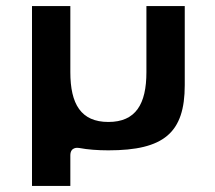

<svg xmlns="http://www.w3.org/2000/svg" viewBox="-20 -508 713 636"><path d="M213 -269V-488H86V108H213V6.8C213 -20.8 235.7 -19.1 242.6 -17.8C270.3 -12.6 302.5 -10 339 -10C522.9 -10 592 -68.1 592 -226V-488H465V-269C465 -163.4 429.8 -104 339 -104C248.2 -104 213 -163.4 213 -269Z"/></svg>

Font: Hussar Ekologiczny
Style: Regular
Weight: 400
Foundry: Cannot Into Space Fonts
Version: Version 0.97